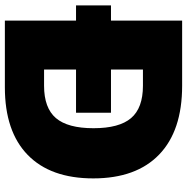

<svg xmlns="http://www.w3.org/2000/svg" viewBox="-10 -740 750 769"><g transform="rotate(90 364.5 -355.0)"><path d="M62 0V-710H323Q503 -710 598.5 -618Q694 -526 694 -354Q694 -183 600 -91.5Q506 0 329 0ZM258 -157H323Q412 -157 452.5 -204.5Q493 -252 493 -355Q493 -458 452.5 -505.5Q412 -553 323 -553H258ZM1 -285V-425H431V-285Z"/></g></svg>

Font: Geist Black
Style: Regular
Weight: 400
Designer: Basement.studio, Andrés Briganti, Mateo Zaragoza
Foundry: Basement.studio, Vercel, Andrés Briganti, Guido Ferreyra, Mateo Zaragoza
Version: Version 1.401